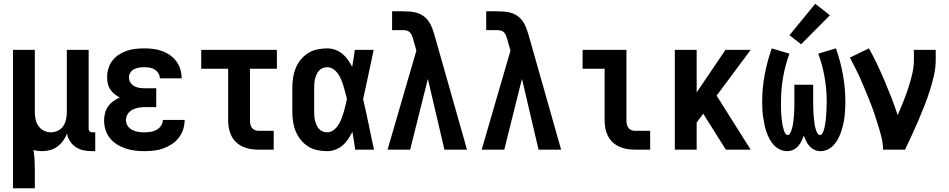

<svg xmlns="http://www.w3.org/2000/svg" viewBox="-20 -795 5040 1020"><path d="M49 205H165V102Q165 77 163.5 52Q162 27 158 2Q169 5 180 6.5Q191 8 202 8Q224 8 245.5 2.5Q267 -3 284.5 -16Q302 -29 315 -47Q328 -65 336 -85Q340 -63 352.5 -44Q365 -25 383.5 -13Q402 -1 424 3.5Q446 8 468 8H486V-92H468Q461 -92 456 -97.5Q451 -103 451 -110V-530H335V-200Q335 -181 331 -161.5Q327 -142 316.5 -126Q306 -110 288 -101Q270 -92 250 -92Q231 -92 213 -101Q195 -110 184 -126Q173 -142 169 -161.5Q165 -181 165 -200V-530H49Z M748 8Q773 8 798.5 5Q824 2 847.5 -6.5Q871 -15 892.5 -29Q914 -43 929.5 -63Q945 -83 953 -107.5Q961 -132 961 -158H845Q845 -141 835.5 -127Q826 -113 811.5 -105Q797 -97 780.5 -94.5Q764 -92 748 -92Q731 -92 714.5 -94.5Q698 -97 683 -104.5Q668 -112 658.5 -126Q649 -140 649 -157Q649 -174 658.5 -189Q668 -204 683.5 -212Q699 -220 716 -223Q733 -226 750 -226H810V-326H750Q736 -326 721.5 -328Q707 -330 694 -337Q681 -344 673 -356.5Q665 -369 665 -384Q665 -398 673 -410Q681 -422 693.5 -428Q706 -434 720 -436Q734 -438 747 -438Q762 -438 776 -435.5Q790 -433 802 -425.5Q814 -418 821.5 -405.5Q829 -393 829 -379Q829 -379 829 -379Q829 -379 829 -379H945Q945 -379 945 -379.5Q945 -380 945 -380Q945 -404 938 -427Q931 -450 917 -469Q903 -488 883 -502Q863 -516 840.5 -524Q818 -532 794.5 -535Q771 -538 747 -538Q724 -538 700.5 -535.5Q677 -533 654.5 -525.5Q632 -518 612 -505Q592 -492 577.5 -473.5Q563 -455 556 -432Q549 -409 549 -385Q549 -369 552.5 -352Q556 -335 565 -321Q574 -307 587.5 -296Q601 -285 616 -277Q598 -269 582 -257.5Q566 -246 554.5 -230Q543 -214 538 -194.5Q533 -175 533 -155Q533 -130 540.5 -105.5Q548 -81 564 -61Q580 -41 602 -27.5Q624 -14 648 -6Q672 2 697 5Q722 8 748 8Z M1352 0H1434V-100H1352Q1342 -100 1332.5 -104.5Q1323 -109 1317.5 -117Q1312 -125 1310 -135Q1308 -145 1308 -155V-430H1451V-530H1049V-430H1192V-155Q1192 -134 1196 -113Q1200 -92 1209.5 -73Q1219 -54 1234.5 -39.5Q1250 -25 1269.5 -16Q1289 -7 1310 -3.5Q1331 0 1352 0Z M1718 8Q1740 8 1761.5 0Q1783 -8 1800 -22.5Q1817 -37 1829.5 -56Q1842 -75 1852 -95Q1856 -71 1860 -47.5Q1864 -24 1867 0H1967Q1952 -67 1938.5 -134.5Q1925 -202 1909 -268Q1924 -334 1937.5 -399.5Q1951 -465 1965 -530H1865Q1862 -508 1858.5 -485Q1855 -462 1851 -440Q1841 -459 1828.5 -477Q1816 -495 1799 -509Q1782 -523 1761 -530.5Q1740 -538 1718 -538Q1692 -538 1665.5 -532.5Q1639 -527 1617 -513Q1595 -499 1578 -478.5Q1561 -458 1551 -433.5Q1541 -409 1537 -382.5Q1533 -356 1533 -330V-200Q1533 -174 1537 -147.5Q1541 -121 1551 -97Q1561 -73 1578 -52Q1595 -31 1617 -17Q1639 -3 1665.5 2.5Q1692 8 1718 8ZM1718 -92Q1706 -92 1694.5 -96.5Q1683 -101 1675 -110Q1667 -119 1662 -130Q1657 -141 1654 -152.5Q1651 -164 1650 -176Q1649 -188 1649 -200V-330Q1649 -342 1650 -354Q1651 -366 1654 -377.5Q1657 -389 1662 -400Q1667 -411 1675 -420Q1683 -429 1694.5 -433.5Q1706 -438 1718 -438Q1736 -438 1751 -427.5Q1766 -417 1776 -402.5Q1786 -388 1793 -371Q1800 -354 1805 -337Q1810 -320 1814.5 -303Q1819 -286 1823 -269Q1819 -251 1815 -233Q1811 -215 1805.5 -197.5Q1800 -180 1793.5 -163Q1787 -146 1777 -130.5Q1767 -115 1751.5 -103.5Q1736 -92 1718 -92Z M2039 0H2159L2253 -376L2341 0H2461L2287 -613Q2282 -630 2275.5 -647Q2269 -664 2259 -679Q2248 -696 2232 -708Q2216 -720 2197.5 -726Q2179 -732 2159.5 -733.5Q2140 -735 2120 -735H2063V-635H2120Q2131 -635 2141 -632.5Q2151 -630 2158 -622.5Q2165 -615 2168.5 -605Q2172 -595 2175 -586L2192 -526L2109 -241Z M2539 0H2659L2753 -376L2841 0H2961L2787 -613Q2782 -630 2775.5 -647Q2769 -664 2759 -679Q2748 -696 2732 -708Q2716 -720 2697.5 -726Q2679 -732 2659.5 -733.5Q2640 -735 2620 -735H2563V-635H2620Q2631 -635 2641 -632.5Q2651 -630 2658 -622.5Q2665 -615 2668.5 -605Q2672 -595 2675 -586L2692 -526L2609 -241Z M3352 0H3434V-100H3352Q3342 -100 3332.5 -104.5Q3323 -109 3317.5 -117Q3312 -125 3310 -135Q3308 -145 3308 -155V-530H3075V-430H3192V-155Q3192 -134 3196 -113Q3200 -92 3209.5 -73Q3219 -54 3234.5 -39.5Q3250 -25 3269.5 -16Q3289 -7 3310 -3.5Q3331 0 3352 0Z M3565 0H3681V-144L3716 -191L3836 0H3968L3787 -287L3968 -530H3834L3681 -304V-530H3565Z M4162 8Q4178 8 4193.5 1Q4209 -6 4219.5 -18Q4230 -30 4237.5 -44.5Q4245 -59 4250 -75Q4256 -59 4263 -44.5Q4270 -30 4281 -18Q4292 -6 4307 1Q4322 8 4338 8Q4359 8 4377.5 -1Q4396 -10 4409.5 -25Q4423 -40 4432.5 -58Q4442 -76 4448.5 -95Q4455 -114 4459.5 -134Q4464 -154 4466.5 -174Q4469 -194 4470 -214.5Q4471 -235 4471 -255Q4471 -327 4458 -398.5Q4445 -470 4421 -538L4327 -510Q4350 -448 4361 -383Q4372 -318 4372 -253Q4372 -245 4371.5 -237.5Q4371 -230 4371 -222Q4371 -214 4370.5 -206.5Q4370 -199 4369.5 -191Q4369 -183 4368.5 -175.5Q4368 -168 4367 -160.5Q4366 -153 4365 -145Q4364 -137 4362.5 -129.5Q4361 -122 4359.5 -114.5Q4358 -107 4355 -99.5Q4352 -92 4348 -85Q4344 -78 4336 -78Q4329 -78 4324.5 -84.5Q4320 -91 4317.5 -97.5Q4315 -104 4313 -110.5Q4311 -117 4309.5 -124Q4308 -131 4307 -138Q4306 -145 4305.5 -152Q4305 -159 4304 -166Q4303 -173 4302.5 -180Q4302 -187 4301.5 -194.5Q4301 -202 4301 -209Q4301 -216 4300.5 -223Q4300 -230 4300 -237Q4300 -244 4300 -251Q4300 -258 4300 -265V-345H4200V-265Q4200 -258 4200 -251Q4200 -244 4200 -237Q4200 -230 4200 -223Q4200 -216 4199.5 -209Q4199 -202 4198.5 -194.5Q4198 -187 4197.5 -180Q4197 -173 4196.5 -166Q4196 -159 4195 -152Q4194 -145 4193 -138Q4192 -131 4190.5 -124Q4189 -117 4187 -110.5Q4185 -104 4182.5 -97.5Q4180 -91 4176 -84.5Q4172 -78 4164 -78Q4157 -78 4152.5 -85Q4148 -92 4145.5 -99.5Q4143 -107 4141 -114.5Q4139 -122 4137.5 -129.5Q4136 -137 4135 -145Q4134 -153 4133 -160.5Q4132 -168 4131.5 -175.5Q4131 -183 4130.5 -191Q4130 -199 4129.5 -206.5Q4129 -214 4129 -222Q4129 -230 4129 -237.5Q4129 -245 4129 -253Q4129 -318 4140 -383Q4151 -448 4174 -510L4080 -538Q4056 -470 4042.5 -398.5Q4029 -327 4029 -255Q4029 -235 4030 -214.5Q4031 -194 4034 -174Q4037 -154 4041 -134Q4045 -114 4051.5 -95Q4058 -76 4067.5 -58Q4077 -40 4090.5 -25Q4104 -10 4123 -1Q4142 8 4162 8ZM4236 -560 4389 -714 4311 -775 4174 -608Z M4671 0H4788Q4806 -38 4824 -76.5Q4842 -115 4858.5 -154Q4875 -193 4890.5 -232Q4906 -271 4919 -311.5Q4932 -352 4941.5 -393.5Q4951 -435 4951 -477V-530H4835V-477Q4835 -439 4826 -401Q4817 -363 4805 -326.5Q4793 -290 4778.5 -254Q4764 -218 4749 -183Q4734 -229 4716.5 -274Q4699 -319 4680 -364Q4661 -409 4640.5 -452.5Q4620 -496 4596 -538L4495 -489Q4510 -460 4525 -431Q4540 -402 4553 -372Q4566 -342 4578.5 -312Q4591 -282 4603 -251.5Q4615 -221 4625.5 -190Q4636 -159 4645.5 -128Q4655 -97 4663 -65Q4671 -33 4671 0Z"/></svg>

Font: Iosevka SS09
Style: Bold
Weight: 700
Monospace: yes
Designer: Belleve Invis
Foundry: Belleve Invis
Version: Version 5.2.1; ttfautohint (v1.8.3)